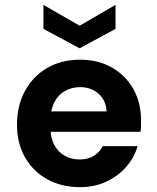

<svg xmlns="http://www.w3.org/2000/svg" viewBox="-20 -759 645 791"><path d="M310 12Q233 12 174.5 -20.5Q116 -53 83 -111Q50 -169 50 -245Q50 -323 82.5 -383.5Q115 -444 173.5 -478.5Q232 -513 310 -513Q385 -513 441.5 -480.5Q498 -448 529.5 -392Q561 -336 561 -264Q561 -254 561 -241.5Q561 -229 559 -216H149V-300H419Q417 -345 386.5 -372.5Q356 -400 310 -400Q276 -400 248 -384.5Q220 -369 204 -338Q188 -307 188 -260V-230Q188 -192 203 -163Q218 -134 245.5 -118Q273 -102 308 -102Q344 -102 367.5 -117.5Q391 -133 404 -157H547Q533 -109 499.5 -71Q466 -33 417.5 -10.5Q369 12 310 12ZM308 -560 159 -640V-739L308 -653L456 -739V-640Z"/></svg>

Font: DM Sans 18pt ExtraBold
Style: Regular
Weight: 800
Designer: Colophon Foundry, Jonny Pinhorn
Foundry: Colophon Foundry
Version: Version 4.004;gftools[0.9.30]